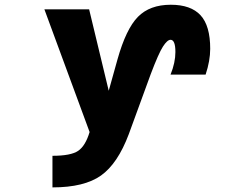

<svg xmlns="http://www.w3.org/2000/svg" viewBox="-20 -564 1040 813"><path d="M202.1 229.5V95.7Q280.3 95.7 311 74.7Q341.8 53.7 359.4 -4.9L168 -524.4H357.4L440.4 -179.7L477.5 -312.5Q513.7 -441.4 564 -492.7Q614.3 -543.9 703.1 -543.9Q788.1 -543.9 829.1 -499.5Q870.1 -455.1 870.1 -357.4Q870.1 -306.6 850.6 -248H702.1Q722.7 -298.8 722.7 -343.8Q722.7 -395.5 702.1 -395.5Q688.5 -395.5 669.9 -366.7Q651.4 -337.9 618.2 -250L525.4 3.9Q478.5 128.9 407.7 179.2Q336.9 229.5 202.1 229.5Z"/></svg>

Font: Gen Shin Gothic Monospace Heavy
Style: Bold
Weight: 800
Designer: [Source Han Sans]
Ryoko NISHIZUKA  (kana & ideographs); Paul D. Hunt (Latin, Greek & Cyrillic); Wenlong ZHANG  (bopomofo
Version: Version 1.002.20150607